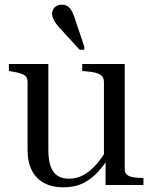

<svg xmlns="http://www.w3.org/2000/svg" viewBox="-20 -792 652 822"><path d="M187 -518V-151Q187 -106 197 -79Q207 -52 226.5 -39.5Q246 -27 275 -27Q309 -27 338 -43Q367 -59 393.5 -89.5Q420 -120 444 -163L460 -139Q432 -93 402.5 -59.5Q373 -26 336.5 -8Q300 10 251 10Q204 10 169.5 -8Q135 -26 116.5 -62Q98 -98 98 -151V-441Q98 -463 82.5 -471.5Q67 -480 30 -486L18 -488V-518ZM514 -518V-66Q514 -52 523.5 -44Q533 -36 550.5 -33Q568 -30 591 -30H594V0H432V-101L425 -113V-441Q425 -463 408 -473Q391 -483 354 -486L332 -488V-518ZM298 -720 341 -592V-579H321L234 -674Q225 -684 218 -694Q211 -704 207 -714Q203 -724 203 -733Q203 -750 214.5 -761Q226 -772 245 -772Q258 -772 267.5 -766.5Q277 -761 284.5 -749.5Q292 -738 298 -720Z"/></svg>

Font: Roboto Serif 144pt
Style: Regular
Weight: 400
Version: Version 1.008